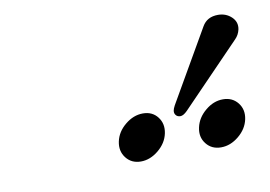

<svg xmlns="http://www.w3.org/2000/svg" viewBox="-42 -846 530 377"><g transform="rotate(-10 223.0 -657.5)"><path d="M411.1 -786.1Q426.8 -786.1 437.7 -775.9Q448.7 -765.6 445.8 -751Q443.4 -740.2 436 -732.9L317.9 -610.8Q310.1 -603 304.2 -603Q298.3 -603 295.2 -606.9Q292 -610.8 293 -616.2Q293.5 -619.6 296.9 -626L379.4 -769Q389.2 -786.1 411.1 -786.1ZM183.1 -542.5Q172.4 -556.2 176.3 -575Q180.2 -593.8 196.8 -607.4Q213.4 -621.1 232.2 -621.1Q251 -621.1 261.5 -607.4Q272 -593.8 268.1 -575Q264.2 -556.2 247.6 -542.5Q231 -528.8 212.4 -528.8Q193.8 -528.8 183.1 -542.5ZM342.8 -542.5Q332 -556.2 336.2 -575Q340.3 -593.8 356.7 -607.4Q373 -621.1 391.8 -621.1Q410.6 -621.1 421.4 -607.4Q432.1 -593.8 428.2 -575Q424.3 -556.2 407.7 -542.5Q391.1 -528.8 372.3 -528.8Q353.5 -528.8 342.8 -542.5Z"/></g></svg>

Font: Linux Biolinum O
Style: Italic
Weight: 400
Italic angle: -12°
Designer: Philipp H. Poll
Foundry: Philipp H. Poll
Version: Version 1.1.3